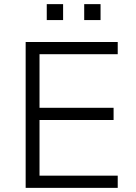

<svg xmlns="http://www.w3.org/2000/svg" viewBox="-20 -908 658 928"><path d="M104 0V-705H549V-646H171V-387H529V-328H171V-59H549V0ZM387 -811V-888H466V-811ZM206 -811V-888H285V-811Z"/></svg>

Font: Nunito Sans 9pt Light
Style: Regular
Weight: 300
Version: Version 3.101;gftools[0.9.27]